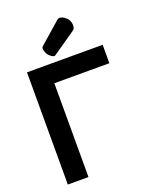

<svg xmlns="http://www.w3.org/2000/svg" viewBox="-171 -1047 923 1143"><g transform="rotate(-20 291.0 -475.0)"><path d="M187 -594.2H535.6V-710.9H56.2V0H187ZM249.5 -748.5 399.9 -852.5C404.3 -856 407.2 -860.8 408.7 -867.2C409.7 -871.1 410.2 -875.5 410.2 -879.9C410.2 -885.3 409.7 -890.6 408.2 -896.5C405.8 -907.2 401.9 -915.5 396.5 -921.9C392.1 -927.2 386.2 -933.1 379.4 -938C372.6 -942.9 365.2 -946.3 358.4 -948.2C355 -949.2 352.1 -949.7 349.1 -949.7C343.8 -949.7 338.9 -948.2 335 -944.8L197.3 -824.2C195.3 -822.8 193.8 -820.3 193.4 -817.9C192.9 -815.4 192.4 -813 192.4 -810.5C192.4 -805.7 193.4 -800.3 195.3 -793.9C198.2 -784.2 201.7 -776.9 205.6 -772C209.5 -767.1 214.4 -762.2 220.7 -756.8C227.1 -751.5 232.9 -748.5 238.3 -747.1C240.2 -746.6 241.7 -746.1 243.2 -746.1C245.6 -746.1 247.6 -747.1 249.5 -748.5Z"/></g></svg>

Font: Tuffy
Style: Bold
Weight: 700
Designer: Thatcher Ulrich, Karoly Barta, Michael Everson
Version: Version 001.270